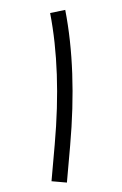

<svg xmlns="http://www.w3.org/2000/svg" viewBox="-47 -639 428 673"><g transform="rotate(5 166.5 -302.5)"><path d="M213.9 -2H159.7V-131.8Q159.7 -392.1 103.5 -588.9L155.3 -604.5Q213.9 -399.9 213.9 -131.3Z"/></g></svg>

Font: Shabnam Thin FD
Style: Thin-FD
Weight: 100
Foundry: DejaVu fonts team - Redesigned by Saber Rastikerdar - Based on Vazir font
Version: Version 5.0.0